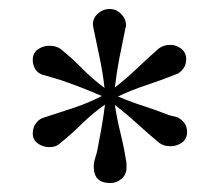

<svg xmlns="http://www.w3.org/2000/svg" viewBox="-20 -802 490 428"><path d="M397 -508Q397 -492 385.5 -484Q374 -476 360 -476Q343 -476 332 -486Q308 -506 284.5 -527.5Q261 -549 236 -568Q241 -536 249 -503.5Q257 -471 262 -438Q262 -436 262 -433Q262 -430 262 -428Q262 -413 251 -403.5Q240 -394 226 -394Q189 -394 189 -430Q189 -440 192 -449Q195 -458 197 -467Q202 -493 206.5 -518.5Q211 -544 214 -569Q186 -549 162 -525.5Q138 -502 112 -481Q104 -474 90 -474Q76 -474 64.5 -482Q53 -490 53 -505Q53 -516 59 -525.5Q65 -535 75 -539Q109 -550 142.5 -561Q176 -572 207 -588Q161 -608 114 -624Q104 -627 93.5 -630Q83 -633 73 -636Q63 -640 58 -649Q53 -658 53 -668Q53 -684 64.5 -692Q76 -700 90 -700Q105 -700 115 -693Q141 -672 163.5 -649Q186 -626 213 -606Q209 -641 202 -674Q195 -707 188 -741Q188 -743 187.5 -744.5Q187 -746 187 -747Q187 -762 198.5 -772Q210 -782 224 -782Q239 -782 250 -771Q261 -760 261 -745Q261 -743 260 -741Q253 -708 246.5 -674.5Q240 -641 236 -607Q262 -627 285.5 -649.5Q309 -672 334 -694Q345 -702 359 -702Q373 -702 384 -693.5Q395 -685 395 -670Q395 -650 378 -639Q376 -637 374 -637Q342 -624 308.5 -613Q275 -602 243 -587Q271 -575 299 -566Q327 -557 355 -546Q361 -544 368.5 -542.5Q376 -541 380 -538Q397 -527 397 -508Z"/></svg>

Font: Kaisei Tokumin Medium
Style: Regular
Weight: 500
Designer: Font-Kai, 金井和夫
Foundry: KAZUO KANAI
Version: Version 5.003